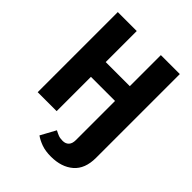

<svg xmlns="http://www.w3.org/2000/svg" viewBox="-254 -823 1175 1175"><g transform="rotate(45 333.0 -235.5)"><path d="M601.2 0H437.1V-296.8H228.6V0H64.5V-693.4H228.6V-424.7H437.1V-693.4H601.2ZM400.4 221.7Q351.6 221.7 317.4 209.1Q283.2 196.5 259.2 179.4L312.6 81.6Q330.3 91 345.3 96.9Q360.4 102.8 382.9 102.8Q408.2 102.8 422.6 87.6Q437.1 72.4 437.1 41.8V-1H601.2V31.5Q601.2 126.9 546.2 174.3Q491.2 221.7 400.4 221.7Z"/></g></svg>

Font: Fira Sans Variable
Style: Regular
Weight: 400
Designer: Carrois Corporate & Edenspiekermann AG
Foundry: Carrois Corporate GbR & Edenspiekermann AG
Version: Version 4.202